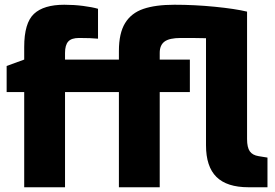

<svg xmlns="http://www.w3.org/2000/svg" viewBox="-20 -789 1159 809"><path d="M1107 -125V0H1027Q936 0 892 -43.5Q848 -87 848 -177V-628Q811 -629 742 -629Q694 -629 673.5 -614Q653 -599 653 -566V-538H780V-401H653V0H481V-401H254V0H82V-401H8V-511L82 -538V-591Q82 -692 123 -730.5Q164 -769 251 -769Q292 -769 330.5 -764Q369 -759 393 -752V-626Q364 -629 313 -629Q281 -629 267.5 -614Q254 -599 254 -566V-538H481V-574Q481 -649 507 -691.5Q533 -734 584 -751.5Q635 -769 715 -769Q800 -769 885.5 -760.5Q971 -752 1021 -740V-203Q1021 -168 1032.5 -151.5Q1044 -135 1070 -131Z"/></svg>

Font: Exo ExtraBold
Style: Regular
Weight: 800
Designer: Natanael Gama
Foundry: Natanael Gama
Version: Version 1.500